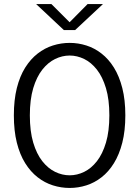

<svg xmlns="http://www.w3.org/2000/svg" viewBox="-20 -918 690 949"><path d="M324.5 11Q282 11 241.5 -1.8Q201 -14.5 166 -41.8Q131 -69 104.5 -111.5Q78 -154 63.2 -212.8Q48.5 -271.5 48.5 -348Q48.5 -424 63.2 -482.8Q78 -541.5 104.5 -583.8Q131 -626 166 -653.2Q201 -680.5 241.5 -693.2Q282 -706 324.5 -706Q366.5 -706 406.8 -693.2Q447 -680.5 482 -653.2Q517 -626 543.2 -583.8Q569.5 -541.5 584.5 -482.8Q599.5 -424 599.5 -348Q599.5 -271.5 584.5 -212.8Q569.5 -154 543.2 -111.5Q517 -69 482 -41.8Q447 -14.5 406.8 -1.8Q366.5 11 324.5 11ZM324.5 -51.5Q361 -51.5 396 -68.5Q431 -85.5 459 -121.2Q487 -157 503.8 -213.2Q520.5 -269.5 520.5 -348Q520.5 -426 503.8 -482Q487 -538 459 -573.8Q431 -609.5 396 -626.5Q361 -643.5 324.5 -643.5Q287.5 -643.5 252.5 -626.5Q217.5 -609.5 189.2 -573.8Q161 -538 144.2 -482Q127.5 -426 127.5 -348Q127.5 -269.5 144.2 -213.2Q161 -157 189.2 -121.2Q217.5 -85.5 252.5 -68.5Q287.5 -51.5 324.5 -51.5ZM158.5 -898H234L324 -808L413 -898H489L351.5 -769.5H295.5Z"/></svg>

Font: Trispace Thin Light
Style: Regular
Weight: 300
Version: Version 1.210